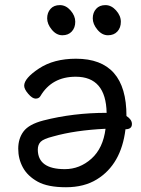

<svg xmlns="http://www.w3.org/2000/svg" viewBox="-20 -728 567 771"><path d="M240.2 -48.8Q300.3 -48.8 347.2 -90.8Q394 -132.8 403.8 -210.9Q281.7 -205.1 193.8 -180.2Q154.8 -170.4 143.3 -158.7Q131.8 -147 131.8 -127Q132.3 -48.8 240.2 -48.8ZM153.8 -244.1Q273.9 -274.9 408.2 -274.9Q405.3 -419.9 284.2 -419.9Q188 -419.9 142.1 -341.8Q136.2 -332 123 -332Q109.9 -332 93.5 -351.1Q77.1 -370.1 77.1 -383.8Q77.1 -413.6 136.5 -452.9Q195.8 -492.2 285.2 -492.2Q488.3 -492.2 487.8 -262.2Q509.8 -248 509.8 -230Q509.8 -209 483.9 -209Q466.8 -67.9 369.1 -7.8Q317.9 23.9 244.9 23.9Q171.9 23.9 131.3 1.5Q90.8 -21 72 -55.4Q53.2 -89.8 53.2 -130.9Q53.2 -171.9 74.7 -200.4Q96.2 -229 153.8 -244.1ZM268.3 -601.6Q254.4 -586.4 230.5 -586.4Q206.5 -586.4 188 -608.9Q169.4 -631.3 169.4 -654.3Q169.4 -677.2 182.9 -692.4Q196.3 -707.5 220.5 -707.5Q244.6 -707.5 263.4 -686Q282.2 -664.6 282.2 -640.6Q282.2 -616.7 268.3 -601.6ZM451.4 -601.6Q437.5 -586.4 413.6 -586.4Q389.6 -586.4 371.1 -608.9Q352.5 -631.3 352.5 -654.3Q352.5 -677.2 366 -692.4Q379.4 -707.5 403.3 -707.5Q427.2 -707.5 446.3 -686Q465.3 -664.6 465.3 -640.6Q465.3 -616.7 451.4 -601.6Z"/></svg>

Font: LXGW WenKai Screen R
Style: Regular
Weight: 400
Designer: Fontworks Inc.
Version: Version 1.235;May 31, 2022